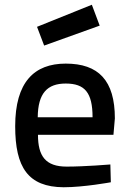

<svg xmlns="http://www.w3.org/2000/svg" viewBox="-20 -778 541 809"><path d="M261 -76C172 -76 140 -120 140 -210H458L464 -279C464 -439 395 -510 257 -510C124 -510 44 -432 44 -246C44 -73 98 10 248 11C333 11 447 -10 447 -10L445 -85C445 -85 338 -76 261 -76ZM139 -284C140 -385 179 -426 257 -426C337 -426 370 -388 370 -284ZM136 -665 166 -586 400 -670 367 -758Z"/></svg>

Font: TitilliumText22L
Style: 600 wt
Weight: 600
Designer: Campivisivi
Foundry: Campivisivi
Version: 1.000